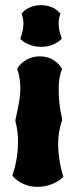

<svg xmlns="http://www.w3.org/2000/svg" viewBox="-20 -711 300 746"><path d="M32 -24C33 -22 66 15 125 15C186 15 221 -19 222 -20L226 -25L224 -31C213 -68 206 -110 206 -152C206 -184 211 -215 221 -243V-251C212 -287 208 -328 208 -365C208 -391 211 -415 219 -438L221 -442L219 -447C218 -449 193 -492 135 -492C77 -492 50 -450 49 -448L47 -444L48 -439C56 -417 59 -393 59 -368C59 -325 48 -285 40 -245V-238C47 -215 50 -188 50 -160C50 -118 43 -74 30 -35L28 -29ZM64 -555C83 -539 111 -529 140 -529C170 -529 197 -539 215 -556L220 -561L218 -568C211 -586 208 -603 208 -619C208 -630 209 -641 213 -652L215 -658L210 -663C194 -681 168 -691 140 -691C111 -691 85 -681 68 -663L64 -658L66 -652C69 -642 71 -632 71 -620C71 -604 68 -587 61 -567L59 -560Z"/></svg>

Font: Hanalei Fill
Style: Regular
Weight: 400
Designer: Astigmatic (AOETI)
Foundry: Astigmatic (AOETI)
Version: Version 1.000